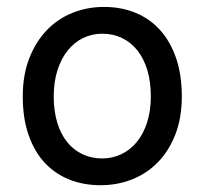

<svg xmlns="http://www.w3.org/2000/svg" viewBox="-20 -528 597 560"><path d="M136.7 -246.6Q136.7 -204.1 147 -170.4Q157.2 -136.7 176 -113.5Q194.8 -90.3 220.7 -78.1Q246.6 -65.9 278.3 -65.9Q307.6 -65.9 333.5 -78.1Q359.4 -90.3 378.7 -113.5Q397.9 -136.7 408.9 -170.4Q419.9 -204.1 419.9 -246.6Q419.9 -289.6 409.7 -323.5Q399.4 -357.4 380.6 -381.1Q361.8 -404.8 335.7 -417.2Q309.6 -429.7 278.3 -429.7Q248.5 -429.7 222.7 -417.2Q196.8 -404.8 177.7 -381.1Q158.7 -357.4 147.7 -323.5Q136.7 -289.6 136.7 -246.6ZM46.4 -246.6Q46.4 -309.6 65.4 -358.2Q84.5 -406.7 116.7 -440.2Q148.9 -473.6 191.9 -490.7Q234.9 -507.8 283.2 -507.8Q333.5 -507.8 375.2 -490.7Q417 -473.6 447 -440.2Q477.1 -406.7 493.7 -358.2Q510.3 -309.6 510.3 -246.6Q510.3 -183.6 491.2 -135.3Q472.2 -86.9 439.9 -54.2Q407.7 -21.5 364.7 -4.6Q321.8 12.2 273.4 12.2Q223.1 12.2 181.4 -4.6Q139.6 -21.5 109.6 -54.2Q79.6 -86.9 63 -135.3Q46.4 -183.6 46.4 -246.6Z"/></svg>

Font: Andika New Basic
Style: Regular
Weight: 400
Designer: Victor Gaultney, Annie Olsen, Julie Remington, Don Collingsworth, Eric Hays
Foundry: SIL International
Version: Version 5.500; ttfautohint (v1.8.3)